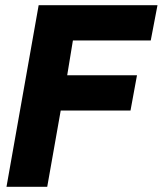

<svg xmlns="http://www.w3.org/2000/svg" viewBox="-20 -720 627 740"><path d="M5 0 129 -700H587L561 -564H261L239 -430H508L483 -294H214L162 0Z"/></svg>

Font: Rethink Sans ExtraBold
Style: Italic
Weight: 800
Italic angle: -10°
Designer: The Rethink Sans project authors (Hans Thiessen). DM Sans designed by Colophon Foundry.
Foundry: Rethink Communications LLC
Version: Version 1.001